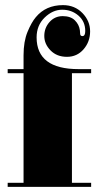

<svg xmlns="http://www.w3.org/2000/svg" viewBox="-20 -739 393 750"><path d="M293 -608Q293 -598 302 -598Q313 -598 313 -618Q313 -655 286.5 -678Q260 -701 223 -701Q186 -701 154.5 -670.5Q123 -640 123 -593Q123 -469 287 -469H336V-453H261V-25H336V-9H10V-25H72V-453H10V-469H72V-523Q72 -577 87.5 -614.5Q103 -652 120 -672Q159 -719 226 -719Q272 -719 302 -688Q332 -657 332 -616.5Q332 -576 306.5 -546.5Q281 -517 241.5 -517Q202 -517 177.5 -542Q153 -567 153 -598.5Q153 -630 173.5 -653Q194 -676 225 -676Q256 -676 272.5 -659.5Q289 -643 292 -621Z"/></svg>

Font: Elsie Swash Caps Black
Style: Regular
Weight: 900
Designer: Alejandro Inler
Foundry: Alejandro Inler
Version: 1.003